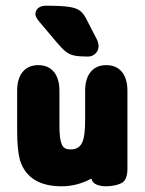

<svg xmlns="http://www.w3.org/2000/svg" viewBox="-20 -641 509 672"><path d="M300 -16Q303 -1 318 5Q333 11 349 11Q382 11 404 0.5Q426 -10 426 -50V-323Q426 -366 406.5 -389.5Q387 -413 352 -413Q317 -413 297.5 -389.5Q278 -366 278 -323V-222Q278 -193 275.5 -173Q273 -153 267 -141Q256 -118 227 -118Q215 -118 207 -122.5Q199 -127 195 -139Q188 -157 188 -202V-323Q188 -366 168.5 -389.5Q149 -413 114 -413Q79 -413 59.5 -389.5Q40 -366 40 -323V-191Q40 -149 42.5 -123.5Q45 -98 50 -80Q79 11 196 11Q250 11 300 -16ZM116 -567 180 -491Q197 -471 210 -460.5Q223 -450 240.5 -446.5Q258 -443 287 -443Q303 -443 314 -453.5Q325 -464 325 -479Q325 -484 323.5 -491Q322 -498 318 -505L284 -571Q274 -592 261 -602.5Q248 -613 221.5 -617Q195 -621 141 -621Q124 -621 114 -613Q104 -605 104 -591Q104 -582 116 -567Z"/></svg>

Font: Beiruti Black
Style: Regular
Weight: 900
Designer: Arlette Boutros
Foundry: Boutros
Version: Version 1.41